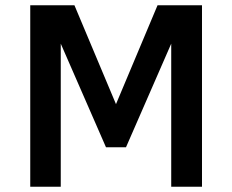

<svg xmlns="http://www.w3.org/2000/svg" viewBox="-20 -710 882 730"><path d="M95 0V-690H263L421 -314L579 -690H748V0H631V-544L459 -150H383L211 -544V0Z"/></svg>

Font: Radio Canada Medium
Style: Regular
Weight: 500
Designer: Charles Daoud, Etienne Aubert Bonn, Alexandre Saumier Demers, Jacques Le Bailly
Foundry: Radio-Canada
Version: Version 2.104; ttfautohint (v1.8.4.7-5d5b);gftools[0.9.28.de